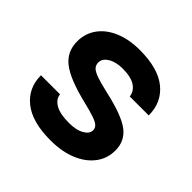

<svg xmlns="http://www.w3.org/2000/svg" viewBox="-142 -676 820 820"><g transform="rotate(45 268.0 -266.5)"><path d="M262.2 -537.6Q373 -537.6 429.7 -491.2Q486.3 -444.8 486.3 -366.7H371.6Q369.1 -394.5 343 -412.1Q316.9 -429.7 267.1 -429.7Q225.1 -429.7 199.5 -413.6Q173.8 -397.5 173.8 -374.5Q173.8 -359.4 183.1 -348.9Q192.4 -338.4 218 -329.3Q243.7 -320.3 292.5 -309.1Q402.3 -284.7 447 -251.5Q491.7 -218.3 491.7 -160.2Q491.7 -111.8 463.6 -74.5Q435.5 -37.1 384.5 -15.9Q333.5 5.4 264.6 5.4Q153.8 5.4 96.7 -40.3Q39.6 -85.9 39.6 -162.6H154.8Q157.2 -136.2 185.1 -119.6Q212.9 -103 267.6 -103Q312 -103 337.6 -117.9Q363.3 -132.8 363.3 -153.8Q363.3 -166.5 354.5 -175.5Q345.7 -184.6 321.5 -193.1Q297.4 -201.7 250.5 -212.9Q138.7 -240.2 92.5 -276.6Q46.4 -313 46.4 -374Q46.4 -422.4 73 -459.2Q99.6 -496.1 148.2 -516.8Q196.8 -537.6 262.2 -537.6Z"/></g></svg>

Font: Estedad-FD Bold
Style: Regular
Weight: 700
Designer: Amin Abedi
Version: Version 7.3